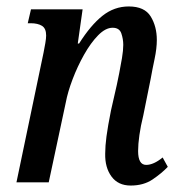

<svg xmlns="http://www.w3.org/2000/svg" viewBox="-20 -565 556 595"><path d="M385 10Q346 10 325.5 -18Q305 -46 306 -89Q306 -112 310 -142.5Q314 -173 324 -223L342 -302Q345 -316 349.5 -338.5Q354 -361 358 -385Q362 -409 362 -426Q362 -444 356 -461.5Q350 -479 329 -479Q307 -479 284 -455.5Q261 -432 240.5 -395.5Q220 -359 205 -319.5Q190 -280 184 -248L131 0H31L115 -402Q118 -417 120.5 -431.5Q123 -446 123 -455Q123 -477 110 -485Q97 -493 75 -493H66L76 -536H236L221 -430H225Q261 -487 297.5 -516Q334 -545 379 -545Q428 -545 447 -514Q466 -483 466 -441Q466 -415 459 -382Q452 -349 447 -321L424 -207Q416 -175 412 -146.5Q408 -118 408 -97Q408 -54 433 -54Q456 -54 484 -77L500 -48Q481 -28 453 -9Q425 10 385 10Z"/></svg>

Font: Noto Serif ExtraCondensed Medium
Style: Italic
Weight: 500
Width: 2
Italic angle: -12°
Designer: Monotype Design Team
Foundry: Monotype Imaging Inc.
Version: Version 2.013; ttfautohint (v1.8.4.7-5d5b)